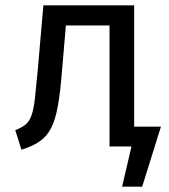

<svg xmlns="http://www.w3.org/2000/svg" viewBox="-20 -547 631 717"><path d="M209 -452 142 -527H481V0H389V-452ZM142 -527 226 -452 211 -276Q205 -201 196 -151Q187 -101 171.5 -70Q156 -39 129.5 -20Q103 -1 60 12L37 -61Q61 -70 75.5 -82Q90 -94 98 -117Q106 -140 110.5 -180.5Q115 -221 121 -286ZM435 -74H581L511 150H436L471 0H435Z"/></svg>

Font: Fira Sans Variable
Style: Regular
Weight: 400
Designer: Carrois Corporate & Edenspiekermann AG
Foundry: Carrois Corporate GbR & Edenspiekermann AG
Version: Version 4.202